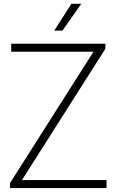

<svg xmlns="http://www.w3.org/2000/svg" viewBox="-20 -964 598 984"><path d="M31.5 0V-26L468 -713L474.5 -699H37.5V-740H520V-714L83.5 -27L77 -41H526V0ZM258 -807 346 -944.5H396.5L300 -807Z"/></svg>

Font: Encode Sans SC Condensed Thin ExtraLight
Style: Regular
Weight: 250
Version: Version 3.002